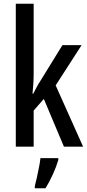

<svg xmlns="http://www.w3.org/2000/svg" viewBox="-20 -846 464 1021"><path d="M159 -462Q159 -431 157.5 -404Q156 -377 153 -348H157Q167 -367 175 -382.5Q183 -398 193 -413L312 -606H414L276 -392L422 -66H320L213 -320L159 -258V-66H64V-826H159ZM290 5Q279 42 260.5 82.5Q242 123 222 155H165V144Q170 126 176 98.5Q182 71 187.5 43Q193 15 195 -5H290Z"/></svg>

Font: Noto Sans Malayalam UI ExtraCondensed Medium
Style: Regular
Weight: 500
Width: 2
Designer: Jelle Bosma - Monotype Design Team
Foundry: Monotype Imaging Inc.
Version: Version 2.104; ttfautohint (v1.8.4.7-5d5b)